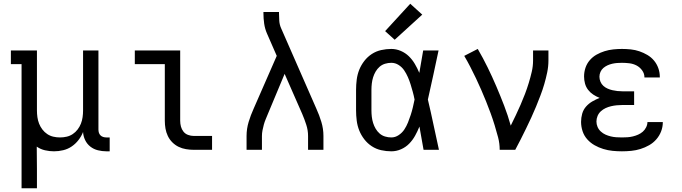

<svg xmlns="http://www.w3.org/2000/svg" viewBox="-20 -799 3640 1024"><path d="M95 205V-457H38V-530H177V-210Q177 -192 179.5 -174Q182 -156 188.5 -139.5Q195 -123 206 -108.5Q217 -94 232 -84Q247 -74 264.5 -70Q282 -66 300 -66Q318 -66 335.5 -70Q353 -74 368 -84Q383 -94 394 -108.5Q405 -123 411.5 -139.5Q418 -156 420.5 -174Q423 -192 423 -210V-530H505V-108Q505 -99 507.5 -91Q510 -83 516 -77Q522 -71 530.5 -68.5Q539 -66 547 -66H565V8H547Q525 8 502.5 2.5Q480 -3 462 -17Q444 -31 434 -52Q424 -73 423 -95Q414 -72 398.5 -52Q383 -32 362.5 -18Q342 -4 317.5 2Q293 8 268 8Q244 8 220 2.5Q196 -3 176 -17Q176 13 176.5 43Q177 73 177 102V205Z M1013 0Q993 0 972 -3.5Q951 -7 932.5 -16Q914 -25 899 -40Q884 -55 875 -74Q866 -93 862.5 -113.5Q859 -134 859 -155V-457H699V-530H941V-155Q941 -139 945 -124Q949 -109 958.5 -97Q968 -85 983 -79.5Q998 -74 1013 -74H1111V0Z M1295 0V-74Q1295 -112 1306 -148.5Q1317 -185 1333 -220L1456 -501L1404 -620Q1393 -645 1389 -672.5Q1385 -700 1385 -728V-735H1468V-728Q1468 -708 1469.5 -687.5Q1471 -667 1479 -649L1667 -220Q1683 -185 1694 -148.5Q1705 -112 1705 -74V0H1623V-74Q1623 -104 1613.5 -133.5Q1604 -163 1592 -191L1498 -405L1409 -192Q1403 -177 1397 -163Q1391 -149 1387 -134Q1383 -119 1380 -104Q1377 -89 1377 -74V0Z M2067 8Q2040 8 2013 2Q1986 -4 1963 -19Q1940 -34 1923 -56Q1906 -78 1896 -103Q1886 -128 1882.5 -155.5Q1879 -183 1879 -210V-320Q1879 -347 1882.5 -374.5Q1886 -402 1896 -427Q1906 -452 1923 -474Q1940 -496 1963 -511Q1986 -526 2013 -532Q2040 -538 2067 -538Q2093 -538 2117.5 -527.5Q2142 -517 2160.5 -499Q2179 -481 2192.5 -458Q2206 -435 2216 -411Q2216 -412 2216.5 -412Q2217 -412 2217 -412V-414Q2222 -443 2227 -472Q2232 -501 2237 -530H2319Q2305 -465 2291 -399Q2277 -333 2262 -268Q2278 -201 2292 -134Q2306 -67 2321 0H2239Q2233 -31 2228 -62Q2223 -93 2217 -124Q2207 -99 2194 -75.5Q2181 -52 2162.5 -33Q2144 -14 2119 -3Q2094 8 2067 8ZM2067 -66Q2088 -66 2106.5 -78.5Q2125 -91 2136.5 -108.5Q2148 -126 2156 -146Q2164 -166 2170.5 -186Q2177 -206 2182 -227Q2187 -248 2191 -268Q2187 -289 2181.5 -309Q2176 -329 2170 -348.5Q2164 -368 2155.5 -387.5Q2147 -407 2135.5 -424Q2124 -441 2106 -452.5Q2088 -464 2067 -464Q2050 -464 2033.5 -459Q2017 -454 2004.5 -443Q1992 -432 1983.5 -417.5Q1975 -403 1970 -387Q1965 -371 1963 -354Q1961 -337 1961 -320V-210Q1961 -193 1963 -176Q1965 -159 1970 -143Q1975 -127 1983.5 -112.5Q1992 -98 2004.5 -87Q2017 -76 2033.5 -71Q2050 -66 2067 -66ZM2085 -587 2034 -633 2168 -779 2232 -721Z M2645 0Q2645 -34 2636.5 -66.5Q2628 -99 2618 -131.5Q2608 -164 2596.5 -195.5Q2585 -227 2572.5 -258Q2560 -289 2546.5 -320Q2533 -351 2518.5 -381.5Q2504 -412 2488.5 -442Q2473 -472 2456 -501L2528 -538Q2556 -490 2580.5 -440Q2605 -390 2627 -338.5Q2649 -287 2669 -235Q2689 -183 2704 -129Q2718 -157 2731 -184.5Q2744 -212 2756.5 -240.5Q2769 -269 2780 -298Q2791 -327 2800 -356.5Q2809 -386 2816 -416Q2823 -446 2823 -477V-530H2905V-477Q2905 -445 2898.5 -413.5Q2892 -382 2883 -351Q2874 -320 2862.5 -290Q2851 -260 2839 -230.5Q2827 -201 2813.5 -172Q2800 -143 2786 -114Q2772 -85 2757.5 -56.5Q2743 -28 2728 0Z M3297 8Q3272 8 3247 5.5Q3222 3 3197.5 -4.5Q3173 -12 3151 -24.5Q3129 -37 3112 -56Q3095 -75 3087 -99.5Q3079 -124 3079 -149Q3079 -171 3085 -192.5Q3091 -214 3105.5 -230.5Q3120 -247 3139 -258Q3158 -269 3178 -277Q3160 -284 3144 -294.5Q3128 -305 3116.5 -320Q3105 -335 3100 -353.5Q3095 -372 3095 -391Q3095 -415 3102.5 -437.5Q3110 -460 3125.5 -478Q3141 -496 3161.5 -507.5Q3182 -519 3204.5 -526Q3227 -533 3250.5 -535.5Q3274 -538 3297 -538Q3321 -538 3344.5 -535.5Q3368 -533 3390 -525.5Q3412 -518 3432.5 -506Q3453 -494 3468 -476Q3483 -458 3491 -435.5Q3499 -413 3499 -389Q3499 -388 3499 -387.5Q3499 -387 3499 -386H3417Q3417 -387 3417 -387Q3417 -387 3417 -387Q3417 -407 3404.5 -424Q3392 -441 3374.5 -450Q3357 -459 3337 -461.5Q3317 -464 3297 -464Q3284 -464 3271 -463Q3258 -462 3245 -459Q3232 -456 3220 -450.5Q3208 -445 3198 -436.5Q3188 -428 3182.5 -415.5Q3177 -403 3177 -390Q3177 -376 3182.5 -363Q3188 -350 3198 -341Q3208 -332 3220.5 -326.5Q3233 -321 3246 -318Q3259 -315 3272.5 -313.5Q3286 -312 3300 -312H3362V-239H3300Q3285 -239 3269.5 -237.5Q3254 -236 3239 -232.5Q3224 -229 3210 -222.5Q3196 -216 3184.5 -205.5Q3173 -195 3167 -180.5Q3161 -166 3161 -151Q3161 -136 3167 -122Q3173 -108 3184.5 -97.5Q3196 -87 3209.5 -81Q3223 -75 3237.5 -71.5Q3252 -68 3267 -67Q3282 -66 3297 -66Q3312 -66 3326.5 -67Q3341 -68 3355.5 -71.5Q3370 -75 3383.5 -81Q3397 -87 3408 -96.5Q3419 -106 3426 -120Q3433 -134 3433 -148H3515Q3515 -148 3515 -148Q3515 -148 3515 -147Q3515 -122 3506 -98.5Q3497 -75 3480.5 -56Q3464 -37 3442 -24.5Q3420 -12 3396 -4.5Q3372 3 3347 5.5Q3322 8 3297 8Z"/></svg>

Font: Iosevka Curly Slab Extended
Style: Regular
Weight: 400
Width: 7
Monospace: yes
Designer: Belleve Invis
Foundry: Belleve Invis
Version: Version 11.1.0; ttfautohint (v1.8.3)